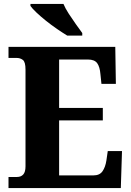

<svg xmlns="http://www.w3.org/2000/svg" viewBox="-20 -951 663 971"><path d="M23 0V-56H66Q86 -56 97.5 -68.5Q109 -81 109 -110V-599Q109 -638 95.5 -648Q82 -658 65 -658H23V-714H563L566 -527H493L488 -575Q485 -613 471.5 -631.5Q458 -650 425 -650H279V-405H500V-342H279V-64H453Q484 -64 498.5 -85Q513 -106 518 -139L525 -187H597L591 0ZM320 -771Q297 -785 268.5 -804.5Q240 -824 212.5 -846Q185 -868 164 -888Q143 -908 134 -921V-931H301Q310 -909 327.5 -882Q345 -855 363.5 -829Q382 -803 396 -784V-771Z"/></svg>

Font: Noto Serif Thai SemiCondensed ExtraBold
Style: Regular
Weight: 800
Width: 4
Designer: Monotype Design Team
Foundry: Monotype Imaging Inc.
Version: Version 2.002; ttfautohint (v1.8.4.7-5d5b)